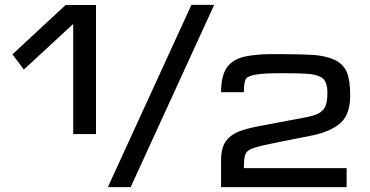

<svg xmlns="http://www.w3.org/2000/svg" viewBox="-20 -770 1523 790"><path d="M281.2 -671.4 78.1 -483.9 31.2 -546.4 250 -749.5H375V-218.3H281.2ZM767.6 -750H861.3L517.6 0H423.8ZM889.6 -109.4Q889.6 -161.1 908.7 -188Q927.7 -214.8 962.9 -229Q998 -242.2 1045.9 -251L1234.4 -286.6Q1271 -293.5 1288.6 -302.2Q1308.6 -312 1317.9 -331.1Q1327.1 -349.1 1327.1 -387.7Q1327.1 -434.6 1305.2 -449.7Q1284.7 -464.4 1238.3 -466.8Q1222.2 -467.3 1196.3 -468.3Q1189 -468.8 1135.7 -468.8Q1066.4 -468.8 1032.2 -462.9Q999.5 -457.5 991.7 -445.3Q983.4 -431.2 983.4 -390.6H889.6Q889.6 -458.5 914.1 -493.2Q938 -525.9 986.3 -537.1Q1034.2 -547.4 1103 -547.4H1134.8Q1139.6 -546.9 1167.5 -546.9Q1219.2 -546.9 1270.5 -543.9Q1320.8 -540 1355.5 -524.4Q1393.6 -506.3 1407.2 -472.2Q1420.9 -439.9 1420.9 -377Q1420.9 -299.8 1381.3 -264.2Q1340.8 -228.5 1265.6 -212.9L1139.6 -188Q1053.2 -170.9 1030.3 -163.1Q1007.3 -156.2 1000 -148.9Q989.7 -141.1 986.8 -125Q983.4 -111.8 983.4 -78.1H1406.2V0H889.6Z"/></svg>

Font: Michroma+
Style: Regular
Weight: 400
Designer: beogot
Foundry: beogot
Version: Version